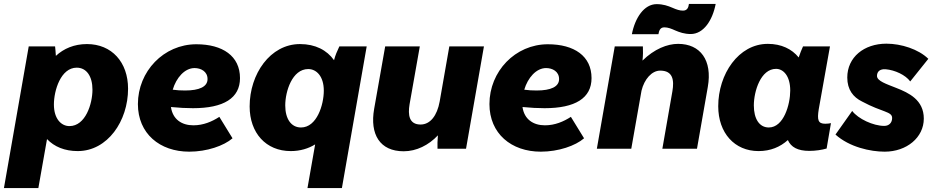

<svg xmlns="http://www.w3.org/2000/svg" viewBox="-52 -756 4755 976"><path d="M-32 200H143L187 -49C224 -10 277 12 343 12C495 12 599 -141 599 -305C599 -440 516 -532 390 -532C325 -532 272 -509 232 -472C231 -492 229 -510 228 -520H94ZM301 -115C260 -115 222 -151 222 -225C222 -296 257 -412 338 -412C388 -412 418 -368 418 -300C418 -229 383 -115 301 -115Z M910 15C1000 15 1086 -15 1130 -53L1063 -162C1026 -138 982 -119 931 -119C872 -119 826 -149 817 -212C858 -208 895 -206 929 -206C1085 -206 1168 -257 1168 -359C1168 -471 1080 -531 946 -531C780 -531 649 -393 649 -227C649 -77 760 15 910 15ZM826 -300C844 -361 887 -410 937 -410C969 -410 1003 -393 1003 -354C1003 -315 961 -296 889 -296C868 -296 847 -297 826 -300Z M1673 -520C1662 -497 1652 -474 1646 -450C1610 -501 1551 -532 1473 -532C1321 -532 1217 -379 1217 -215C1217 -80 1300 12 1426 12C1474 12 1516 -1 1550 -22L1511 200H1686L1812 -520ZM1515 -405C1556 -405 1594 -369 1594 -295C1594 -224 1559 -108 1478 -108C1428 -108 1398 -152 1398 -220C1398 -291 1433 -405 1515 -405Z M2000 13C2065 13 2127 -18 2174 -68C2172 -45 2171 -16 2172 0H2317L2408 -520H2232L2183 -240C2170 -168 2135 -123 2086 -123C2027 -123 2021 -172 2030 -226L2082 -520H1906L1850 -203C1827 -73 1879 13 2000 13Z M2697 15C2787 15 2873 -15 2917 -53L2850 -162C2813 -138 2769 -119 2718 -119C2659 -119 2613 -149 2604 -212C2645 -208 2682 -206 2716 -206C2872 -206 2955 -257 2955 -359C2955 -471 2867 -531 2733 -531C2567 -531 2436 -393 2436 -227C2436 -77 2547 15 2697 15ZM2613 -300C2631 -361 2674 -410 2724 -410C2756 -410 2790 -393 2790 -354C2790 -315 2748 -296 2676 -296C2655 -296 2634 -297 2613 -300Z M2982 0H3157L3209 -295C3223 -353 3261 -397 3304 -397C3368 -397 3376 -350 3366 -292L3315 0H3491L3546 -314C3570 -450 3508 -533 3395 -533C3340 -533 3274 -507 3214 -448C3217 -474 3217 -499 3216 -520H3073ZM3160 -582H3295C3298 -599 3303 -617 3325 -617C3344 -617 3361 -610 3381 -601C3402 -592 3427 -583 3459 -583C3524 -583 3570 -652 3586 -736H3450C3448 -719 3442 -702 3420 -702C3403 -702 3388 -707 3365 -717C3344 -726 3319 -735 3286 -735C3222 -735 3176 -665 3160 -582Z M4062 11C4094 11 4126 6 4150 -1L4172 -130C4163 -128 4153 -127 4143 -127C4107 -127 4101 -145 4110 -201L4167 -520H4030C4023 -506 4015 -484 4008 -464C3973 -507 3920 -533 3851 -533C3702 -533 3599 -379 3599 -216C3599 -80 3682 12 3804 12C3865 12 3914 -9 3953 -44C3969 -8 4003 11 4062 11ZM3893 -406C3930 -406 3965 -370 3965 -296C3965 -225 3932 -108 3856 -108C3808 -108 3780 -152 3780 -220C3780 -292 3815 -406 3893 -406Z M4445 15C4557 15 4644 -57 4644 -153C4644 -248 4568 -284 4504 -309C4454 -329 4406 -344 4406 -370C4406 -393 4422 -406 4450 -404C4497 -400 4551 -375 4575 -342L4667 -457C4617 -506 4529 -534 4454 -534C4340 -534 4255 -465 4255 -362C4255 -300 4285 -262 4330 -240C4434 -184 4483 -190 4483 -156C4483 -132 4467 -116 4443 -116C4387 -116 4310 -152 4280 -192L4195 -72C4266 -8 4373 15 4445 15Z"/></svg>

Font: Fixel Text 20240404 ExtraBold
Style: Italic
Weight: 800
Width: 4
Italic angle: -10°
Designer: AlfaBravo + MacPaw
Foundry: Kyrylo Tkachov, Marchela Mozhyna, Serhii Makarenko, Maria Weinstein, Zakhar Kryvoshyya
Version: Version 1.211;Glyphs 3.2 (3225)